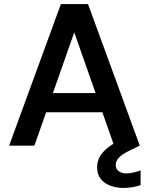

<svg xmlns="http://www.w3.org/2000/svg" viewBox="-20 -720 735 949"><path d="M25 0 281 -700H415L671 0H544L347 -560L150 0ZM139 -165 171 -260H516L548 -165ZM590 209Q556 209 526 198Q496 187 478 164.5Q460 142 460 106Q460 79 472.5 55.5Q485 32 514.5 8.5Q544 -15 595 -37L643 -57L670 0L617 26Q581 44 566.5 60.5Q552 77 552 95Q552 115 566.5 126Q581 137 605 137Q620 137 638.5 133Q657 129 675 122V195Q657 201 635 205Q613 209 590 209Z"/></svg>

Font: DM Sans 18pt SemiBold
Style: Regular
Weight: 600
Designer: Colophon Foundry, Jonny Pinhorn
Foundry: Colophon Foundry
Version: Version 4.004;gftools[0.9.30]